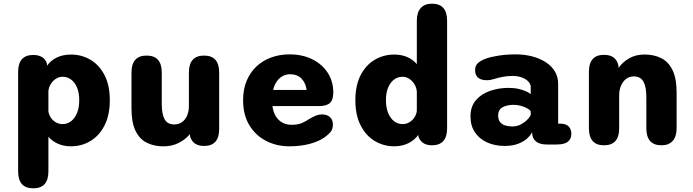

<svg xmlns="http://www.w3.org/2000/svg" viewBox="-20 -782 3754 1040"><path d="M78.2 -392.1Q78.2 -484.3 160.4 -484.3Q188.3 -484.3 207.8 -472.7Q227.2 -461.1 234.3 -437.1L234.8 -426.3Q256 -455.2 288.8 -470.9Q321.7 -486.5 364.4 -486.5Q422.2 -486.5 469.9 -458.3Q517.7 -430.2 546.2 -375Q574.8 -319.8 574.8 -239Q574.8 -158.2 546.2 -102.5Q517.7 -46.8 469.9 -18.2Q422.2 10.5 364.4 10.5Q325.8 10.5 294.7 -3.1Q263.5 -16.7 242.2 -41.2V146.2Q242.2 238 160.4 238Q78.2 238 78.2 146.2ZM242.2 -178.5Q245.2 -159.8 256 -144Q266.8 -128.2 283.4 -119Q300 -109.8 319.6 -109.8Q344.3 -109.8 364.6 -125.1Q384.8 -140.4 397 -169.5Q409.2 -198.7 409.2 -239Q409.2 -280.1 397 -308.4Q384.8 -336.8 364.6 -351.5Q344.3 -366.2 319.6 -366.2Q299.6 -366.2 282.8 -355.3Q265.9 -344.3 255.2 -327Q244.6 -309.7 242.2 -289.9Z M774.4 -481Q856.2 -481 856.2 -388.8V-218.7Q856.2 -163.5 871.8 -135.7Q887.3 -107.9 923.9 -107.9Q948.8 -107.9 966.4 -120.9Q984.1 -133.8 993.7 -156.4Q1003.2 -179 1003.2 -206.8V-388.8Q1003.2 -481 1085.5 -481Q1167.2 -481 1167.2 -388.8V-83.2Q1167.2 8.6 1085.5 8.6Q1026.2 8.6 1009.9 -41.6L1008.7 -55.3Q983.8 -26.1 947.7 -7.7Q911.6 10.7 865.8 10.7Q814.9 10.7 775.7 -8.6Q736.4 -27.9 714.3 -72.9Q692.2 -117.9 692.2 -194.6V-388.8Q692.2 -481 774.4 -481Z M1546.5 10.5Q1479.3 10.5 1422.4 -18.3Q1365.5 -47.2 1331.2 -102.8Q1296.8 -158.5 1296.8 -239Q1296.8 -299.5 1316.5 -345.7Q1336.2 -391.8 1370.7 -423.5Q1405.2 -455.2 1450.6 -471.3Q1496 -487.5 1547.8 -487.5Q1617.5 -487.5 1671 -461.2Q1724.5 -434.8 1754.9 -388.2Q1785.3 -341.7 1785.3 -280.5Q1785.3 -240.7 1766.8 -224Q1748.2 -207.3 1706.8 -207.3H1455.7Q1460 -175 1473.8 -152.4Q1487.7 -129.8 1509.5 -117.9Q1531.3 -106 1558.5 -106Q1593.8 -106 1615.5 -115.6Q1637.2 -125.2 1654.3 -137Q1671.5 -147.5 1688.6 -154.8Q1705.7 -162.2 1725 -162.2Q1750.2 -162.2 1766.7 -148.1Q1783.2 -134 1783.2 -107.2Q1783.2 -82.2 1770.2 -66.8Q1757.2 -51.5 1737.7 -37.8Q1707.3 -16.2 1658 -2.8Q1608.7 10.5 1546.5 10.5ZM1459.5 -295H1641Q1635.5 -333.3 1612.8 -356.6Q1590 -379.8 1551.3 -379.8Q1530 -379.8 1511.6 -370.2Q1493.2 -360.5 1479.8 -341.8Q1466.3 -323 1459.5 -295Z M2319.6 5Q2265.3 5 2247 -39.8L2245.8 -51.2Q2224.5 -22.1 2191 -5.8Q2157.6 10.5 2115.2 10.5Q2058 10.5 2010 -18.2Q1962 -46.8 1933.5 -102.5Q1904.9 -158.2 1904.9 -239Q1904.9 -319.8 1933.5 -375Q1962 -430.2 2010 -458.3Q2058 -486.5 2115.2 -486.5Q2154.7 -486.5 2185.8 -473Q2217 -459.4 2237.8 -434.7V-669.8Q2237.8 -714.6 2258.9 -738.3Q2280 -762 2319.6 -762Q2401.8 -762 2401.8 -669.8V-87.3Q2401.8 5 2319.6 5ZM2237.8 -181V-286.2Q2236.4 -306.3 2225.7 -324.5Q2215 -342.7 2198 -354.5Q2180.9 -366.2 2160.1 -366.2Q2135.3 -366.2 2115.1 -351.5Q2094.8 -336.8 2082.7 -308.4Q2070.5 -280.1 2070.5 -239Q2070.5 -198.7 2082.7 -169.5Q2094.8 -140.4 2115.1 -125.1Q2135.3 -109.8 2160.1 -109.8Q2180.1 -109.8 2196.9 -119.4Q2213.7 -129 2224.5 -145.4Q2235.4 -161.8 2237.8 -181Z M2944.2 0.8Q2903.8 0.8 2883.8 -15.3Q2863.8 -31.3 2862.7 -59.2L2861.8 -66.2Q2855 -50.2 2836.3 -32.8Q2817.7 -15.5 2787.2 -3.5Q2756.8 8.5 2714 8.5Q2661.2 8.5 2619.2 -10.2Q2577.2 -29 2552.8 -64.8Q2528.5 -100.5 2528.5 -151.7Q2528.5 -205 2557.7 -239.1Q2586.8 -273.2 2633.9 -289.6Q2681 -306 2734.5 -306Q2766.5 -306 2791.5 -299.9Q2816.5 -293.8 2832.8 -285.8Q2849 -277.7 2854.7 -271.8V-310Q2854.7 -323 2847.1 -334Q2839.5 -345 2826.2 -353.2Q2813 -361.5 2795.4 -366.1Q2777.8 -370.7 2757.8 -370.7Q2729 -370.7 2703.8 -365.9Q2678.5 -361.2 2658.7 -354.7Q2647.5 -351.2 2637.3 -349.3Q2627.2 -347.5 2615.2 -347.5Q2587.2 -347.5 2570.3 -360.8Q2553.5 -374.2 2553.5 -402.3Q2553.5 -428.5 2570.8 -442.2Q2588.2 -456 2611.2 -464.2Q2636.5 -473.7 2679.8 -480.6Q2723.2 -487.5 2773.8 -487.5Q2819.7 -487.5 2861.1 -476.9Q2902.5 -466.3 2934.6 -446.1Q2966.7 -425.8 2985 -396.1Q3003.3 -366.3 3003.3 -328V-112.2H3016Q3044.8 -112.2 3059.8 -97.4Q3074.8 -82.7 3074.8 -56.3Q3074.8 -30.2 3056.3 -14.7Q3037.8 0.8 2993.5 0.8ZM2854.7 -180Q2849.5 -187.5 2835.1 -195.5Q2820.7 -203.5 2801.4 -208.8Q2782.2 -214.2 2761.7 -214.2Q2726 -214.2 2702.2 -201Q2678.3 -187.8 2678.3 -156.2Q2678.3 -134.7 2688.3 -121.5Q2698.3 -108.3 2715.7 -102.7Q2733 -97 2754.5 -97Q2780.2 -97 2800.8 -107.8Q2821.3 -118.7 2835.4 -132.9Q2849.5 -147.2 2854.7 -158.2Z M3563.2 5Q3481 5 3481 -87.3V-256.1Q3481 -311.2 3465.4 -339.7Q3449.8 -368.1 3413.1 -368.1Q3395.6 -368.1 3381 -360.5Q3366.4 -352.8 3356 -339.2Q3345.6 -325.6 3339.8 -307.5Q3333.9 -289.5 3333.9 -268.8V-87.3Q3333.9 5 3251.7 5Q3169.9 5 3169.9 -87.3V-392.8Q3169.9 -485 3251.7 -485Q3316.8 -485 3329.8 -427.3L3330.2 -414Q3352.6 -445.7 3388.1 -466.2Q3423.7 -486.7 3471.2 -486.7Q3522.5 -486.7 3561.8 -467Q3601.1 -447.2 3623 -401.9Q3645 -356.5 3645 -279.8V-87.3Q3645 -42.5 3623.9 -18.8Q3602.8 5 3563.2 5Z"/></svg>

Font: Sono ExtraLight
Style: Regular
Weight: 200
Designer: Tyler Finck
Foundry: Tyler Finck
Version: Version 2.112